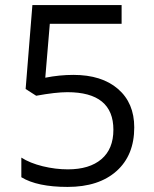

<svg xmlns="http://www.w3.org/2000/svg" viewBox="-20 -734 612 764"><path d="M272 -436Q384.8 -436 449.5 -380.1Q514.2 -324.2 514.2 -227.1Q514.2 -116.2 443.6 -53.2Q373 9.8 249 9.8Q128.4 9.8 64.9 -28.8V-106.9Q99.1 -85 149.9 -72.5Q200.7 -60.1 250 -60.1Q335.9 -60.1 383.5 -100.6Q431.2 -141.1 431.2 -217.8Q431.2 -367.2 248 -367.2Q201.7 -367.2 124 -353L82 -379.9L108.9 -713.9H463.9V-639.2H178.2L160.2 -424.8Q216.3 -436 272 -436Z"/></svg>

Font: f07686384
Style: Regular
Weight: 400
Foundry: Ascender Corporation
Version: Version 1.10